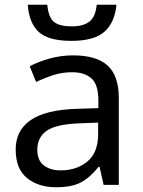

<svg xmlns="http://www.w3.org/2000/svg" viewBox="-20 -778 601 808"><path d="M470 -758Q463 -683 419.5 -644.5Q376 -606 281 -606Q183 -606 142.5 -644Q102 -682 97 -758H179Q184 -704 207.5 -685.5Q231 -667 283 -667Q329 -667 355.5 -686.5Q382 -706 387 -758ZM288 -545Q386 -545 433 -502Q480 -459 480 -365V0H416L399 -76H395Q360 -32 321.5 -11Q283 10 215 10Q142 10 94 -28.5Q46 -67 46 -149Q46 -229 109 -272.5Q172 -316 303 -320L394 -323V-355Q394 -422 365 -448Q336 -474 283 -474Q241 -474 203 -461.5Q165 -449 132 -433L105 -499Q140 -518 188 -531.5Q236 -545 288 -545ZM314 -259Q214 -255 175.5 -227Q137 -199 137 -148Q137 -103 164.5 -82Q192 -61 235 -61Q303 -61 348 -98.5Q393 -136 393 -214V-262Z"/></svg>

Font: RS Noto Sans
Style: Regular
Weight: 400
Designer: Monotype Design Team
Foundry: Monotype Imaging Inc.
Version: Version 3.10